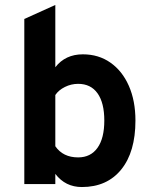

<svg xmlns="http://www.w3.org/2000/svg" viewBox="-20 -742 617 774"><path d="M310 12Q243.5 12 203 -41V0H78V-665.5L203 -722V-471Q243.5 -523 314 -523Q377.5 -523 425.2 -489.5Q473 -456 499.5 -395.8Q526 -335.5 526 -256Q526 -129.5 468.8 -58.8Q411.5 12 310 12ZM295 -107.5Q345.5 -107.5 373 -146Q400.5 -184.5 400.5 -256Q400.5 -327.5 373.2 -365.8Q346 -404 295 -404Q267 -404 241.8 -391.5Q216.5 -379 203 -359V-152.5Q234 -107.5 295 -107.5Z"/></svg>

Font: Overpass
Style: Bold
Weight: 700
Designer: Delve Withrington, Dave Bailey, Thomas Jockin
Foundry: Delve Fonts LLC
Version: Version 4.000; ttfautohint (v1.8.3)